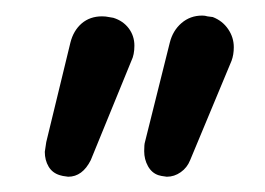

<svg xmlns="http://www.w3.org/2000/svg" viewBox="-20 -653 344 249"><path d="M189.5 -424.8 185.5 -425.8Q176.8 -428.7 171.9 -437.5Q167 -446.3 167 -457Q167 -465.8 168 -468.8L200.2 -597.7Q204.1 -613.3 215.3 -623Q226.6 -632.8 242.2 -632.8Q246.1 -632.8 249 -631.8L255.9 -630.9Q268.6 -626 275.9 -615.2Q283.2 -604.5 283.2 -591.8Q283.2 -582 280.3 -574.2L226.6 -445.3Q222.7 -435.5 214.4 -429.7Q206.1 -423.8 196.3 -423.8ZM40 -468.8 71.3 -597.7Q75.2 -613.3 85.9 -622.6Q96.7 -631.8 112.3 -631.8Q117.2 -631.8 121.1 -630.9L127 -629.9Q139.6 -626 147 -616.2Q154.3 -606.4 154.3 -593.8Q154.3 -582 150.4 -574.2L97.7 -445.3Q86.9 -423.8 68.4 -423.8L61.5 -424.8L57.6 -425.8Q47.9 -428.7 43 -437Q38.1 -445.3 38.1 -456.1Z"/></svg>

Font: jf-openhuninn-2.0
Style: Regular
Weight: 400
Designer: [Kosugi Maru]
Designed by MOTOYA      

[Varela Round]
Joe Prince (Latin component); Avraham Cornfeld (Hebrew component)
Foundry: justfont CO.,LTD.
Version: 2.0